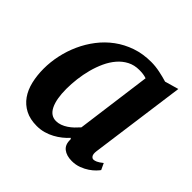

<svg xmlns="http://www.w3.org/2000/svg" viewBox="-147 -718 878 878"><g transform="rotate(45 292.0 -279.0)"><path d="M197.3 9.8Q153.8 9.8 122.8 -6.3Q91.8 -22.5 72 -50.5Q52.2 -78.6 43.2 -116.7Q34.2 -154.8 34.2 -198.2Q34.2 -241.2 43.7 -285.4Q53.2 -329.6 71.8 -370.6Q90.3 -411.6 117.9 -447.5Q145.5 -483.4 181.9 -510.3Q218.3 -537.1 262.9 -552.5Q307.6 -567.9 360.8 -567.9Q388.2 -567.9 417.5 -561.8Q446.8 -555.7 468.8 -548.8L535.6 -567.9L472.2 -102.1Q469.7 -82 475.3 -73.5Q481 -64.9 489.3 -64.9Q496.1 -64.9 506.3 -69.3Q516.6 -73.7 533.7 -87.4L548.3 -56.2Q544.4 -50.3 533.9 -39.3Q523.4 -28.3 507.3 -17.3Q491.2 -6.3 470 1.7Q448.7 9.8 423.8 9.8Q389.6 9.8 369.1 -6.3Q348.6 -22.5 350.1 -56.2L346.2 -62.5Q333.5 -48.3 317.4 -35.4Q301.3 -22.5 282.7 -12.5Q264.2 -2.4 242.7 3.7Q221.2 9.8 197.3 9.8ZM243.7 -68.4Q257.8 -68.4 272 -73.5Q286.1 -78.6 299.3 -87.4Q312.5 -96.2 324.2 -107.4Q335.9 -118.7 346.2 -130.4L395 -496.6Q384.3 -500.5 372.3 -502Q360.4 -503.4 347.7 -503.4Q315.9 -503.4 290.5 -490.2Q265.1 -477.1 245.6 -454.3Q226.1 -431.6 212.4 -401.9Q198.7 -372.1 189.9 -339.1Q181.2 -306.2 177 -272Q172.9 -237.8 172.9 -206.5Q172.9 -141.1 190.7 -104.7Q208.5 -68.4 243.7 -68.4Z"/></g></svg>

Font: Merriweather Bold
Style: Italic
Weight: 700
Italic angle: -7°
Designer: Eben Sorkin ( eben@eyebytes.com )
Foundry: Eben Sorkin ( eben@eyebytes.com )
Version: Version 1.5; ttfautohint (v0.97) -l 13 -r 13 -G 200 -x 24 -f